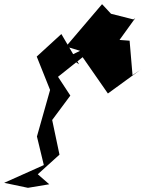

<svg xmlns="http://www.w3.org/2000/svg" viewBox="-29 -937 695 920"><path d="M606 -577 592 -742 473 -751 296 -665 350 -629 265 -774 147 -666 211 -506 148 -283 181 -146 -9 -61 105 -37 207 -54 152 -102 256 -196 221 -362 308 -479 249 -569 367 -663 488 -489 646 -604ZM460 -917 287 -714 479 -656 619 -850 610 -844 503 -871Z"/></svg>

Font: Asimov Silicon
Style: Regular
Weight: 400
Designer: Google
Version: Version 2.000980; 2014